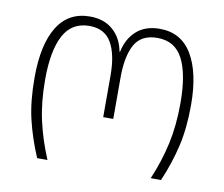

<svg xmlns="http://www.w3.org/2000/svg" viewBox="-65 -617 812 696"><g transform="rotate(10 341.0 -269.5)"><path d="M113 0Q84 -68 68.5 -133.5Q53 -199 53 -286Q53 -408 93.5 -473.5Q134 -539 213 -539Q265 -539 298 -510Q331 -481 340 -432H342Q352 -481 384.5 -510Q417 -539 470 -539Q549 -539 589 -472Q629 -405 629 -286Q629 -201 613.5 -134.5Q598 -68 569 0H531Q560 -68 575 -136Q590 -204 590 -286Q590 -393 561 -449Q532 -505 467 -505Q408 -505 384 -462Q360 -419 360 -341V-188H323V-341Q323 -419 298 -462Q273 -505 217 -505Q152 -505 122 -448.5Q92 -392 92 -286Q92 -203 107 -136Q122 -69 151 0Z"/></g></svg>

Font: Noto Sans Georgian SemiCondensed ExtraLight
Style: Regular
Weight: 200
Width: 4
Designer: Monotype Design Team, Akaki Razmadze
Foundry: Google LLC
Version: Version 2.005; ttfautohint (v1.8.4.7-5d5b)